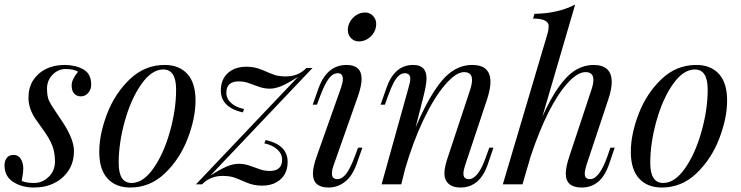

<svg xmlns="http://www.w3.org/2000/svg" viewBox="-37 -815 3276 849"><path d="M118.2 -291.5Q88.9 -336.9 88.9 -382.3Q88.9 -427.7 109.6 -460Q130.4 -492.2 166 -510Q201.7 -527.8 248.8 -527.8Q295.9 -527.8 331.1 -508.5Q366.2 -489.3 366.2 -440.9Q366.2 -414.1 345.7 -397.5Q335 -388.7 318.8 -388.9Q302.7 -389.2 291.3 -400.9Q279.8 -412.6 279.8 -438Q279.8 -463.4 308.1 -498Q288.1 -509.8 253.9 -509.8Q219.7 -509.8 195.3 -484.4Q170.9 -459 170.9 -423.8Q170.9 -388.7 179.7 -369.9Q188.5 -351.1 205.1 -327.4Q221.7 -303.7 241.2 -273.4Q290 -198.2 290 -147.9Q290 -97.7 266.6 -61.8Q243.2 -25.9 203.9 -5.9Q164.6 14.2 112.5 14.2Q60.5 14.2 21.7 -10.3Q-17.1 -34.7 -17.1 -85Q-17.1 -102.5 -7.6 -116.2Q2 -129.9 23.2 -129.9Q44.4 -129.9 55.2 -111.8Q65.9 -93.8 65.9 -71.5Q65.9 -49.3 59.1 -15.1Q77.6 -5.9 114 -5.9Q150.4 -5.9 178.2 -33Q206.1 -60.1 206.1 -100.3Q206.1 -140.6 194.1 -171.4Q182.1 -202.1 156 -238Q129.9 -273.9 118.2 -291.5Z M685.1 -507.8Q633.8 -507.8 588.1 -442.9Q542.5 -377.9 515.1 -280.3Q487.8 -182.6 487.8 -94.2Q487.8 -5.9 544.9 -5.9Q596.2 -5.9 641.6 -70.8Q687 -135.7 714.4 -233.2Q741.7 -330.6 741.7 -419.2Q741.7 -507.8 685.1 -507.8ZM690.9 -527.8Q754.9 -527.8 791.3 -488.3Q827.6 -448.7 827.6 -370.6Q827.6 -292.5 792.7 -201.9Q757.8 -111.3 692.1 -48.6Q626.5 14.2 539.1 14.2Q475.1 14.2 438.5 -25.6Q401.9 -65.4 401.9 -143.6Q401.9 -221.7 436.8 -312.3Q471.7 -402.8 537.6 -465.3Q603.5 -527.8 690.9 -527.8Z M1227.5 -477.1Q1281.7 -477.1 1317.9 -514.2H1344.7L893.6 -39.1Q938.5 -67.4 966.3 -79.1Q994.1 -90.8 1019.3 -90.8Q1044.4 -90.8 1070.8 -81.1Q1097.2 -71.3 1115.7 -65.2Q1134.3 -59.1 1155.8 -59.1Q1210.4 -59.1 1210.4 -108.9Q1210.4 -135.3 1188.7 -154.5Q1167 -173.8 1131.8 -181.2L1137.7 -195.8Q1234.9 -174.3 1234.9 -99.1Q1234.9 -37.1 1185.1 -8.8Q1159.2 5.9 1121.8 5.9Q1084.5 5.9 1052 -8.3Q1019.5 -22.5 999.3 -29.8Q979 -37.1 946.8 -37.1Q892.6 -37.1 856.4 0H829.6L1280.8 -475.1Q1235.4 -446.3 1207.8 -434.6Q1180.2 -422.9 1155 -422.9Q1129.9 -422.9 1103.5 -432.9Q1077.1 -442.9 1058.6 -449Q1040 -455.1 1018.6 -455.1Q963.9 -455.1 963.9 -404.8Q963.9 -378.4 985.6 -359.1Q1007.3 -339.8 1042.5 -333L1036.6 -317.9Q939.5 -340.3 939.5 -415Q939.5 -477.1 989.3 -505.4Q1015.1 -520 1052.5 -520Q1089.8 -520 1122.3 -505.9Q1154.8 -491.7 1175 -484.4Q1195.3 -477.1 1227.5 -477.1Z M1479 -465.8Q1479 -491.2 1456.8 -491.2Q1434.6 -491.2 1416.5 -467Q1398.4 -442.9 1378.4 -389.2L1364.3 -352.1H1345.7L1371.6 -424.8Q1408.7 -527.8 1495.6 -527.8Q1562 -527.8 1562 -465.3Q1562 -436 1545.4 -388.2L1438.5 -85Q1430.7 -63.5 1430.7 -48.3Q1430.7 -22.9 1454.6 -22.9Q1475.1 -22.9 1493.2 -45.7Q1511.2 -68.4 1532.7 -125L1546.4 -162.1H1565.4L1539.6 -88.9Q1520 -34.7 1487.3 -10.3Q1454.6 14.2 1416.5 14.2Q1346.7 14.2 1346.7 -46.9Q1346.7 -77.6 1364.3 -126L1471.7 -429.2Q1479 -451.2 1479 -465.8ZM1539.8 -749Q1557.1 -759.8 1577.6 -759.8Q1598.1 -759.8 1612.3 -744.9Q1626.5 -730 1626.5 -709Q1626.5 -688 1616 -670.7Q1605.5 -653.3 1587.9 -642.6Q1570.3 -631.8 1549.8 -631.8Q1529.3 -631.8 1515.1 -646.5Q1501 -661.1 1501 -681.9Q1501 -702.6 1511.7 -720.5Q1522.5 -738.3 1539.8 -749Z M1999 14.2Q1954.1 14.2 1936 -15.1Q1928.2 -27.8 1928.2 -52Q1928.2 -76.2 1945.3 -126L2040 -412.1Q2050.3 -441.9 2050.3 -461.4Q2050.3 -496.1 2014.9 -496.1Q1979.5 -496.1 1931.2 -440.2Q1882.8 -384.3 1836.2 -286.6Q1789.6 -189 1754.9 -69.8L1737.3 0H1650.4L1770 -429.2Q1777.3 -453.1 1777.3 -466.8Q1777.3 -491.2 1752 -491.2Q1726.6 -491.2 1704.1 -450.2Q1692.4 -428.2 1678.2 -389.2L1665 -352.1H1646L1671.4 -424.8Q1706.5 -527.8 1790 -527.8Q1849.1 -527.8 1849.1 -468.8Q1849.1 -441.9 1835.4 -388.2L1800.8 -251.5Q1883.8 -448.2 1963.9 -501Q2004.4 -527.8 2051.3 -527.8Q2131.8 -527.8 2131.8 -452.6Q2131.8 -422.9 2117.2 -377L2020 -85Q2012.2 -61.5 2012.2 -47.4Q2012.2 -22.9 2036.1 -22.9Q2078.1 -22.9 2113.3 -125L2126.5 -162.1H2145L2120.1 -88.9Q2085 14.2 1999 14.2Z M2535.2 14.2Q2464.8 14.2 2464.8 -47.4Q2464.8 -77.6 2481.4 -126L2576.2 -412.1Q2586.9 -442.4 2586.9 -461.9Q2586.9 -496.1 2552.2 -496.1Q2517.6 -496.1 2475.1 -450.2Q2387.2 -354.5 2310.1 -125.5L2273.4 0H2186.5L2384.3 -667Q2389.2 -684.1 2389.2 -699.2Q2389.2 -732.9 2320.3 -732.9L2326.2 -753.9Q2430.2 -755.4 2506.3 -794.9L2361.3 -299.3Q2433.6 -460 2507.8 -504.9Q2544.9 -527.3 2587.4 -527.8Q2668 -527.8 2668 -452.1Q2668 -421.9 2653.3 -377L2556.2 -85Q2548.8 -60.5 2548.8 -46.9Q2548.8 -22.9 2572.3 -22.9Q2613.3 -22.9 2649.4 -125L2662.1 -162.1H2681.2L2656.2 -88.9Q2621.1 14.2 2535.2 14.2Z M3035.6 -507.8Q2984.4 -507.8 2938.7 -442.9Q2893.1 -377.9 2865.7 -280.3Q2838.4 -182.6 2838.4 -94.2Q2838.4 -5.9 2895.5 -5.9Q2946.8 -5.9 2992.2 -70.8Q3037.6 -135.7 3064.9 -233.2Q3092.3 -330.6 3092.3 -419.2Q3092.3 -507.8 3035.6 -507.8ZM3041.5 -527.8Q3105.5 -527.8 3141.8 -488.3Q3178.2 -448.7 3178.2 -370.6Q3178.2 -292.5 3143.3 -201.9Q3108.4 -111.3 3042.7 -48.6Q2977.1 14.2 2889.6 14.2Q2825.7 14.2 2789.1 -25.6Q2752.4 -65.4 2752.4 -143.6Q2752.4 -221.7 2787.4 -312.3Q2822.3 -402.8 2888.2 -465.3Q2954.1 -527.8 3041.5 -527.8Z"/></svg>

Font: PlayfairDisplay-Italic
Style: Italic
Weight: 400
Italic angle: -14°
Designer: Claus Eggers Sørensen
Foundry: Claus Eggers Sørensen
Version: Version 1.002;PS 001.002;hotconv 1.0.70;makeotf.lib2.5.58329